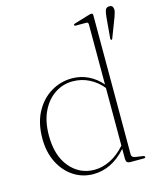

<svg xmlns="http://www.w3.org/2000/svg" viewBox="-112 -817 752 907"><g transform="rotate(-15 264.0 -363.5)"><path d="M42 -214Q42 -290 71 -343.5Q100 -397 147.2 -425.2Q194.5 -453.5 249.5 -453.5Q293.5 -453.5 330.5 -435Q367.5 -416.5 394 -385V-679Q394 -689.5 384 -689.5H333.5Q325.5 -689.5 325.5 -694Q325.5 -698.5 333.5 -700.5L401.5 -721Q412 -724.5 417.5 -724.5Q425.5 -724.5 425.5 -715.5V-34.5Q425.5 -19.5 444 -17L479 -12Q489 -10.5 489 -5Q489 0 480.5 0H416Q404 0 399 -5Q394 -10 394 -25.5V-70Q356 -28 316 -9Q276 10 232.5 10Q179 10 135.8 -18.5Q92.5 -47 67.2 -97.8Q42 -148.5 42 -214ZM75.5 -219.5Q75.5 -121.5 123 -65Q170.5 -8.5 243 -8.5Q281 -8.5 320 -27.5Q359 -46.5 394 -86V-368Q367.5 -401 330.2 -420Q293 -439 249.5 -439Q202 -439 162.5 -413Q123 -387 99.2 -338Q75.5 -289 75.5 -219.5ZM482.5 -686.5Q484.5 -710 488.5 -722.5Q492.5 -735 506 -736.5Q525.5 -738.5 528 -719.5Q529.5 -712 526.5 -702.2Q523.5 -692.5 520 -681.5L483 -585Q481 -580 477 -581Q474 -581.5 474 -588.5Z"/></g></svg>

Font: Fraunces 72pt Thin
Style: Regular
Weight: 100
Version: Version 1.000;[b76b70a41]